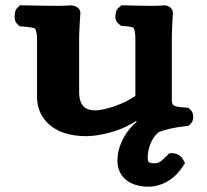

<svg xmlns="http://www.w3.org/2000/svg" viewBox="-20 -502 780 722"><path d="M675.8 110.8 668.3 97.6C660.6 84.1 645.1 74 627.6 74H617.2L609.9 81.3C587 104.3 578.4 112 560.6 112C537 112 535.6 105.5 535.6 90C535.6 69.2 541.7 40.6 556.5 18C562.2 9.1 569 1.4 577.6 -5.5C598.8 -14.3 636.3 -23.3 679.9 -27.8L688.6 -28.7L694.7 -34.3C706 -44.5 707.2 -56.5 706.4 -65.9C705.8 -73.4 703.7 -82.7 694.7 -90.7L688.2 -96.6L679 -97.3C623.6 -101.2 626.1 -105 626.1 -140.8V-357.1C626.1 -382.7 629.9 -449.9 630.1 -453.1L630.1 -453.4V-453.9C630.1 -472.9 611.2 -482 597.1 -482H594.6L592.4 -481.6C590.1 -481.2 566.9 -480 554.1 -480C522.6 -480 484.7 -481 447.7 -482L437 -482.3L428.2 -474.7C417.1 -466.2 416.4 -458 415.3 -451.9C413.5 -441.3 410 -424.6 428.2 -410.6L436 -404.6L445.6 -404.1C465.7 -403.1 479.8 -399.2 481.2 -398.2C483.3 -396.4 489.1 -386.7 489.1 -354.5V-154.3C489.1 -138.1 490.8 -142.5 483.3 -137.6C451 -116.6 414.8 -102.4 385 -94.6C364.4 -89.2 347.5 -87 341.2 -87C317.8 -87 277.6 -89.5 277.6 -156.2V-359.5C277.6 -385 282.2 -453.3 282.2 -453.3L282.2 -453.9V-454.5C282.2 -473.1 260.5 -482 244.1 -482H241.2L238.5 -481.5C236.7 -481.3 216.5 -480 201.3 -480C164.9 -480 108.3 -481 65.7 -482L55 -482.3L47.4 -474.7C37.2 -465.5 36.8 -456.5 36 -449.9C34.8 -439.4 32 -423 47.4 -409.1L53.9 -403.2L63 -402.5C83.9 -401.2 105.9 -397.6 110.5 -395.5C113.2 -393.3 119.3 -383.2 119.3 -352.6V-135.9C119.3 -65.2 171.6 10 304.2 10C334.5 10 375.4 3.2 420.8 -12.1C445.6 -20.9 468.2 -31.9 492.5 -47.3C492.6 -46.5 492.8 -45 493.1 -43.1C444.5 -1.9 421.5 56 421.5 101C421.5 172.8 480.3 200 536.6 200C586.2 200 634.5 174.8 667.6 123.5Z"/></svg>

Font: Linux Libertine Mono O 
Style: Mono Bold
Weight: 400
Designer: Philipp H. Poll
Foundry: Philipp H. Poll
Version: Version 5.1.7